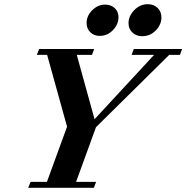

<svg xmlns="http://www.w3.org/2000/svg" viewBox="-20 -897 890 917"><path d="M659.2 -724.1Q630.9 -724.1 612.3 -741.7Q593.8 -759.3 593.8 -786.1Q593.8 -820.3 621.3 -848.6Q648.9 -877 686 -877Q714.4 -877 732.7 -859.1Q751 -841.3 751 -814Q751 -779.3 724.1 -751.7Q697.3 -724.1 659.2 -724.1ZM455.6 -725.6Q428.7 -725.6 411.1 -743.2Q393.6 -760.7 393.6 -787.1Q393.6 -821.8 420.7 -848.4Q447.8 -875 481.9 -875Q510.3 -875 528.1 -858.2Q545.9 -841.3 545.9 -814.9Q545.9 -780.8 519.5 -753.2Q493.2 -725.6 455.6 -725.6ZM114.7 0 126 -28.3H204.1L300.3 -292L205.1 -634.8H155.8L167 -663.1H429.7L419.4 -634.8H346.7L431.6 -327.6L715.8 -634.8H608.4L619.1 -663.1H849.6L839.4 -634.8H788.1L438.5 -289.6L343.3 -28.3H439L428.2 0Z"/></svg>

Font: Elstob
Style: Bold Italic
Weight: 700
Italic angle: -20°
Designer: Peter S. Baker
Version: Version 1.015